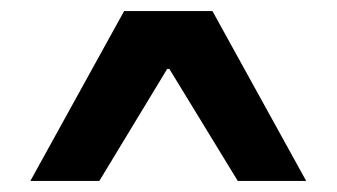

<svg xmlns="http://www.w3.org/2000/svg" viewBox="-20 -809 610 348"><path d="M205 -789H365L535 -481H411L287 -684H283L160 -481H35Z"/></svg>

Font: Encode Sans Wide
Style: Bold
Weight: 700
Designer: Pablo Impallari, Andres Torresi
Foundry: Pablo Impallari, Andres Torresi
Version: Version 1.000; ttfautohint (v1.00) -l 8 -r 50 -G 200 -x 14 -